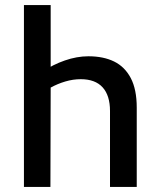

<svg xmlns="http://www.w3.org/2000/svg" viewBox="-20 -734 631 754"><path d="M74 0V-714H179V-427L148 -453Q187 -480 234.5 -496.5Q282 -513 327 -513Q386 -513 428 -492.5Q470 -472 493.5 -427.5Q517 -383 517 -311V0H412V-298Q412 -359 383 -391Q354 -423 297 -423Q267 -423 236.5 -414Q206 -405 179 -390L178 0Z"/></svg>

Font: Maven Pro Medium
Style: Regular
Weight: 500
Designer: Joe Prince
Foundry: Joe Prince
Version: Version 2.103